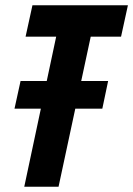

<svg xmlns="http://www.w3.org/2000/svg" viewBox="-20 -708 505 728"><path d="M35 -296 58 -401H390L368 -296ZM72 0 193 -569H77L103 -688H465L439 -569H324L202 0Z"/></svg>

Font: Saira Condensed
Style: Bold Italic
Weight: 700
Width: 3
Italic angle: -12°
Designer: Hector Gatti with collaboration of the Omnibus-Type team
Foundry: Omnibus-Type
Version: Version 1.101